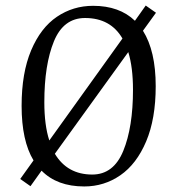

<svg xmlns="http://www.w3.org/2000/svg" viewBox="-20 -661 636 693"><path d="M496 -550Q542 -477 542 -350Q542 -232 507.5 -150.5Q473 -69 414.5 -28.5Q356 12 284 12Q186 12 130 -45L90 11L53 -15L101 -82Q58 -153 58 -279Q58 -398 92.5 -479.5Q127 -561 185.5 -600.5Q244 -640 316 -640Q411 -640 467 -586L506 -641L543 -615ZM140 -292Q140 -209 158 -154L422 -522Q379 -596 287 -596Q209 -596 174.5 -511.5Q140 -427 140 -292ZM460 -337Q460 -418 443 -473L178 -106Q223 -31 313 -31Q390 -31 425 -116.5Q460 -202 460 -337Z"/></svg>

Font: Gupter
Style: Regular
Weight: 400
Designer: Octavio Pardo
Version: Version 1.000